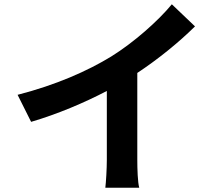

<svg xmlns="http://www.w3.org/2000/svg" viewBox="-20 -831 1040 895"><path d="M62 -389 125 -263C248 -299 375 -353 478 -407V-87C478 -43 474 20 471 44H629C622 19 620 -43 620 -87V-491C717 -555 813 -633 889 -708L781 -811C716 -732 602 -632 499 -568C388 -500 241 -435 62 -389Z"/></svg>

Font: Noto Sans CJK TC
Style: Bold
Weight: 700
Designer: Ryoko NISHIZUKA 西塚涼子 (kana, bopomofo & ideographs); Paul D. Hunt (Latin, Greek & Cyrillic); Sandoll Communications 산돌커뮤니
Foundry: Adobe
Version: Version 2.004;hotconv 1.0.118;makeotfexe 2.5.65603